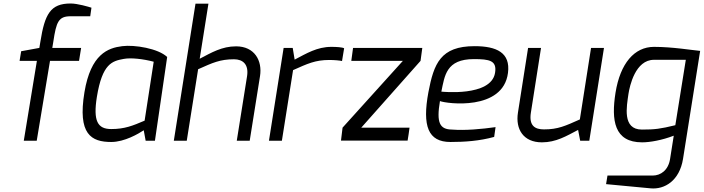

<svg xmlns="http://www.w3.org/2000/svg" viewBox="-20 -805 4024 1098"><path d="M92 -457H191L116 0H190L266 -457H432L444 -531H279L285 -567C302 -681 315 -712 384 -712H496L503 -761C487 -766 424 -785 384 -785C268 -785 236 -724 211 -567L205 -531L101 -512Z M534 -251C565 -442 622 -456 687 -468C728 -476 799 -468 859 -452L807 -115C739 -86 693 -67 616 -67C538 -67 512 -113 534 -251ZM463 -278C423 -37 502 7 616 7C693 7 773 -41 802 -60L813 0H866L936 -479C885 -528 749 -550 679 -541C597 -531 499 -495 463 -278Z M974 0H1048L1113 -409C1196 -446 1238 -466 1318 -466C1370 -466 1403 -436 1393 -370L1334 0H1408L1467 -370C1481 -458 1436 -540 1330 -540C1249 -540 1189 -504 1122 -469L1172 -784H1098Z M1518 0H1592L1656 -404C1739 -441 1783 -462 1863 -462C1892 -462 1924 -459 1936 -456L1948 -529C1937 -535 1904 -537 1875 -537C1793 -537 1732 -499 1665 -464L1654 -531H1602Z M1930 -1H2311C2311 -1 2323 -74 2322 -75H2046L2385 -457L2395 -531H1999L1989 -457H2284L1939 -75Z M2504 -281C2523 -372 2531 -467 2690 -467C2779 -467 2823 -459 2811 -388C2788 -250 2504 -281 2504 -281ZM2430 -278C2394 -84 2428 7 2556 7C2639 7 2722 1 2806 -22L2814 -78C2736 -67 2641 -58 2565 -64C2494 -65 2475 -103 2496 -227C2533 -212 2857 -169 2885 -388C2900 -504 2820 -541 2694 -541C2499 -541 2461 -441 2430 -278Z M2942 -161C2927 -66 2973 9 3079 9C3160 9 3219 -27 3286 -62L3298 0H3350L3434 -531H3360L3296 -122C3213 -85 3171 -65 3091 -65C3040 -65 3004 -85 3016 -161L3074 -531H3000Z M3574 -268C3581 -313 3613 -463 3720 -463H3902L3842 -89C3756 -68 3725 -64 3651 -64C3537 -64 3564 -197 3574 -268ZM3446 248 3700 272C3781 280 3866 228 3886 104L3984 -514C3938 -518 3826 -537 3720 -537C3608 -537 3527 -443 3500 -275C3475 -117 3492 9 3652 9C3697 9 3765 -3 3833 -29L3812 104C3802 168 3759 199 3712 199H3454Z"/></svg>

Font: Exo
Style: Regular Italic
Weight: 400
Designer: Natanael Gama
Version: Version 1.00